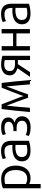

<svg xmlns="http://www.w3.org/2000/svg" viewBox="1394 -1977 785 3613"><g transform="rotate(-90 1786.5 -170.5)"><path d="M393 -266C393 -137 344 -51 228 -51C187 -51 151 -66 131 -76V-464C151 -473 181 -478 227 -478C338 -478 393 -399 393 -266ZM477 -268C477 -435 383 -541 229 -541C147 -541 89 -525 50 -507V202H131V-13C154 -1 194 12 241 12C388 12 477 -98 477 -268Z M866 -62C841 -54 808 -49 766 -49C687 -49 638 -77 638 -152C638 -237 703 -262 781 -272C794.2 -273.1 806.2 -273.5 817.2 -273.5C836.2 -273.5 852.1 -272.3 866 -271ZM557 -151C557 -43 631 11 757 11C838 11 909 -4 944 -20V-348C944 -487 870 -543 754 -543C683 -543 625 -525 600 -511L616 -450C639 -463 681 -479 745 -479C843 -479 865 -424 865 -328C848 -330 832 -331 815 -331C674.5 -331 557 -280.3 557 -151Z M1302 -400C1302 -328 1216 -310 1156 -310H1126V-251H1156C1159 -251 1162.1 -251 1165.4 -251C1222.6 -251 1321 -248.3 1321 -149C1321 -84 1268.6 -52 1187.8 -52C1186.5 -52 1185.3 -52 1184 -52C1116 -52 1070 -71 1053 -79L1034 -20C1061 -5 1117 13 1198 13C1323 13 1405 -43 1405 -148C1405 -230 1350 -274 1284 -288C1329 -300 1383 -339 1383 -408C1383 -497 1307 -542 1199 -542C1128 -542 1072 -525 1051 -510L1069 -452C1090 -462 1130 -479 1188 -479C1249.9 -479 1302 -459.6 1302 -400Z M2087 0C2072 -175 2053 -360 2032 -532H1943C1904 -439 1854 -308 1804 -175C1795 -152 1788 -119 1785 -119C1781 -128 1777 -150 1768 -175C1719 -306 1667 -437 1630 -532H1541C1519 -361 1499 -173 1485 0H1565C1575 -151 1591 -297 1605 -440C1608 -436 1615 -414 1623 -392C1664 -284 1721 -134 1754 -35H1817C1850 -135 1906 -284 1948 -392C1956 -416 1962 -438 1966 -440C1982 -293 1994 -144 2005 0Z M2256 -380C2256 -454 2307 -484 2384 -484C2422 -484 2447 -478 2463 -473V-283C2447 -281 2428 -280 2407 -280C2313 -280 2256 -303 2256 -380ZM2174.9 -381.3C2174.9 -297.2 2230.1 -262.2 2309 -233L2147 2H2235L2386 -227H2463V2H2543V-517C2510 -529 2438 -542 2382 -542C2260.5 -542 2174.9 -487.8 2174.9 -381.3Z M3046 -533H2965V-317H2725V-532H2643V0H2725V-254H2965V0H3046Z M3445 -62C3420 -54 3387 -49 3345 -49C3266 -49 3217 -77 3217 -152C3217 -237 3282 -262 3360 -272C3373.2 -273.1 3385.2 -273.5 3396.2 -273.5C3415.2 -273.5 3431.1 -272.3 3445 -271ZM3136 -151C3136 -43 3210 11 3336 11C3417 11 3488 -4 3523 -20V-348C3523 -487 3449 -543 3333 -543C3262 -543 3204 -525 3179 -511L3195 -450C3218 -463 3260 -479 3324 -479C3422 -479 3444 -424 3444 -328C3427 -330 3411 -331 3394 -331C3253.5 -331 3136 -280.3 3136 -151Z"/></g></svg>

Font: Repo
Style: Regular
Weight: 400
Designer: Stefan Peev
Foundry: Context Ltd
Version: Version 0.000